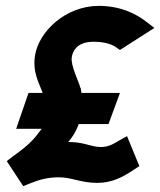

<svg xmlns="http://www.w3.org/2000/svg" viewBox="-20 -610 545 653"><path d="M3 -62 59 23 79 15C113 1 143 -7 180 -7C224 -7 255 12 311 12C361 12 398 -8 434 -32L454 -45L412 -147L387 -133C362 -118 347 -110 323 -110C290 -110 266 -127 216 -127H212C227 -144 239 -164 248 -188H349L388 -294H257C257 -298 255 -303 255 -307V-309L254 -310C247 -335 220 -387 224 -415C229 -448 255 -468 296 -468C333 -468 358 -461 375 -449L388 -440L505 -515L479 -535C441 -565 387 -590 316 -590C203 -590 112 -503 99 -421C90 -363 114 -326 125 -294H77L35 -172H122C120 -169 115 -164 111 -158C90 -128 59 -103 21 -76Z"/></svg>

Font: Charger Pro
Style: UltraObl
Weight: 900
Designer: Jasper
Foundry: Cannot Into Space Fonts
Version: Version 1.09